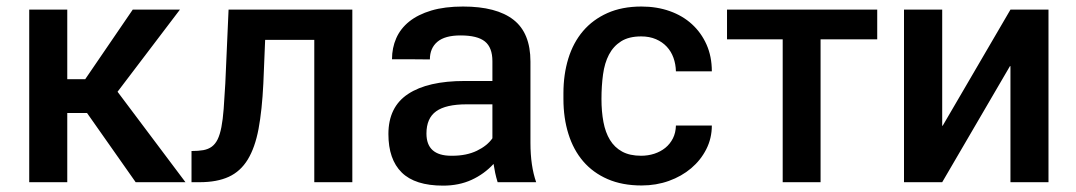

<svg xmlns="http://www.w3.org/2000/svg" viewBox="-20 -558 3296 588"><path d="M548 0H395.5L246.5 -212H186V0H69.5V-528.5H186V-315.5H241L386.5 -528.5H531L340 -277Z M1059 0H942.5V-436H792L786.5 -302.5Q782.5 -220.5 771.8 -163.2Q761 -106 738.8 -69.5Q716.5 -33 680.5 -16.5Q644.5 0 591 0H566.5V-95.5Q587.5 -95.5 602.8 -98.2Q618 -101 628.8 -109Q639.5 -117 646.5 -131.2Q653.5 -145.5 658 -168.5Q662.5 -191.5 665 -224.5Q667.5 -257.5 670 -302.5L680 -528.5H1059Z M1337 10.5Q1251 10.5 1210.2 -29.8Q1169.5 -70 1169.5 -147.5Q1169.5 -230.5 1229.8 -270.2Q1290 -310 1403 -310H1488V-370.5Q1488 -412.5 1465 -431Q1442 -449.5 1390.5 -449.5Q1342.5 -449.5 1319.5 -430Q1296.5 -410.5 1296.5 -376Q1267.5 -376 1239 -376.5H1237Q1234 -376.5 1231 -376.5H1229Q1227 -376.5 1224.5 -376.5H1223Q1220 -376.5 1217.5 -376.5H1215.5Q1215 -376.5 1214 -376.5H1212Q1211 -376.5 1210.5 -376.5H1189.5Q1188 -376.5 1187 -376.5H1185Q1184 -376.5 1183 -376.5H1180.5Q1180.5 -411.5 1193.5 -441Q1206.5 -470.5 1233.2 -492Q1260 -513.5 1301 -525.8Q1342 -538 1398 -538Q1500.5 -538 1552.5 -497.5Q1604.5 -457 1604.5 -369.5V-120.5Q1604.5 -50 1622 0H1504Q1499.5 -14.5 1496.5 -28.5Q1493.5 -42.5 1491.5 -56Q1463 -25 1424.2 -7.2Q1385.5 10.5 1337 10.5ZM1365 -81Q1408.5 -81 1440.2 -96.2Q1472 -111.5 1488 -134.5V-238.5H1409Q1345.5 -238.5 1315.8 -217.2Q1286 -196 1286 -149Q1286 -81 1362 -81Z M1945 10Q1885.5 10 1840.8 -9.5Q1796 -29 1766 -64Q1736 -99 1720.8 -147.8Q1705.5 -196.5 1705.5 -255V-272.5Q1705.5 -330 1720.5 -378.8Q1735.5 -427.5 1765.5 -462.8Q1795.5 -498 1840.2 -518Q1885 -538 1944.5 -538Q1991.5 -538 2031 -524Q2070.5 -510 2099 -484Q2127.5 -458 2143.8 -421.5Q2160 -385 2160 -339.5H2050Q2049.5 -361.5 2042.5 -381Q2035.5 -400.5 2022 -415Q2008.5 -429.5 1988.8 -438Q1969 -446.5 1943.5 -446.5Q1906 -446.5 1882.2 -431.5Q1858.5 -416.5 1845 -390.8Q1831.5 -365 1826.8 -330Q1822 -295 1822 -255Q1822 -216.5 1828 -184.5Q1834 -152.5 1848 -129.5Q1862 -106.5 1885.2 -93.8Q1908.5 -81 1943.5 -81Q1964.5 -81 1983.8 -87.2Q2003 -93.5 2017.5 -105.2Q2032 -117 2040.8 -134.2Q2049.5 -151.5 2050 -173.5H2160Q2160 -134.5 2143 -101Q2126 -67.5 2096.8 -42.8Q2067.5 -18 2028.5 -4Q1989.5 10 1945 10Z M2493 0H2377V-437.5H2206.5V-528.5H2666.5V-437.5H2493Z M3191 0H3074.5V-355.5H3073L2865.5 0H2748.5V-528.5H2865.5V-173H2867L3074.5 -528.5H3191Z"/></svg>

Font: Roberto Sans Medium
Style: Regular
Weight: 500
Designer: Google (font) & Cristiano Sobral (main changes)
Version: Version 1.000;October 12, 2021;FontCreator 14.0.0.2814 64-bi